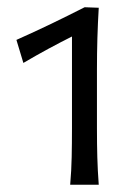

<svg xmlns="http://www.w3.org/2000/svg" viewBox="-20 -822 372 525"><path d="M171.9 -316.9Q175.3 -356 176 -392.6Q176.8 -429.2 176.8 -471.2V-722.2Q145.5 -706.5 112.5 -688.7Q79.6 -670.9 43.9 -649.9L24.9 -712.9Q73.2 -734.4 119.4 -756.6Q165.5 -778.8 211.4 -802.2L250 -800.8Q247.6 -760.3 246.3 -717.8Q245.1 -675.3 245.1 -631.8V-471.2Q245.1 -427.7 246.1 -391.8Q247.1 -356 250 -316.9Z"/></svg>

Font: Pinar-DS2-FD Regular
Style: Regular
Weight: 400
Designer: Amin Abedi
Version: Version 2.000